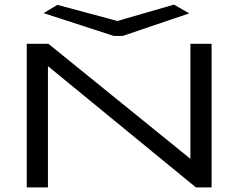

<svg xmlns="http://www.w3.org/2000/svg" viewBox="-20 -813 1040 833"><path d="M96 0V-623H190L806 -124V-623H898V0H830L188 -526V0ZM735 -793 801 -755 512 -657H474L169 -756L229 -792L489 -722Z"/></svg>

Font: Inconsolata UltraExpanded Thin
Style: Regular
Weight: 100
Width: 9
Monospace: yes
Designer: Raph Levien, Cyreal, Brenton Simpson
Foundry: Raph Levien, Cyreal, Google
Version: Version 3.100; ttfautohint (v1.8.4.7-5d5b)